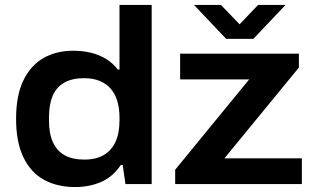

<svg xmlns="http://www.w3.org/2000/svg" viewBox="-20 -744 1271 776"><path d="M284 12Q211 12 157.5 -17.5Q104 -47 74.5 -108.5Q45 -170 45 -264Q45 -358 74.5 -419Q104 -480 156 -509.5Q208 -539 276 -539Q315 -539 349 -530.5Q383 -522 410 -505Q437 -488 456 -463H463V-724H593V0H487L476 -77H468Q437 -30 389.5 -9Q342 12 284 12ZM321 -99Q368 -99 399.5 -117.5Q431 -136 447 -171Q463 -206 463 -257V-268Q463 -306 454 -336Q445 -366 426.5 -386.5Q408 -407 381.5 -417.5Q355 -428 320 -428Q272 -428 240.5 -410.5Q209 -393 193.5 -358Q178 -323 178 -270V-256Q178 -204 194 -169Q210 -134 241.5 -116.5Q273 -99 321 -99ZM688 0V-58L987 -423H708V-527H1188V-471L887 -104H1200V0ZM764 -724H873L979 -614H918L1023 -724H1134L1004 -587H894Z"/></svg>

Font: Archivo SemiExpanded SemiBold
Style: Regular
Weight: 600
Width: 6
Designer: Hector Gatti
Foundry: Omnibus-Type
Version: Version 2.001